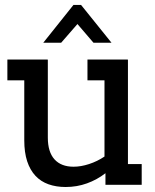

<svg xmlns="http://www.w3.org/2000/svg" viewBox="-20 -747 625 776"><path d="M333.5 -422.4H402.3V-114.3Q373 -94.7 340.1 -84Q307.1 -73.2 277.3 -73.2Q227.1 -73.2 200.2 -103Q173.3 -132.8 173.3 -190.9V-505.9L170.9 -506.3H9.8V-422.4H78.1V-180.2Q78.1 -130.9 89.8 -95.2Q101.6 -59.6 123.3 -36.4Q145 -13.2 176 -2.2Q207 8.8 245.1 8.8Q291 8.8 331.5 -5.9Q372.1 -20.5 406.2 -46.9V0H552.7V-84H497.1V-505.9L494.6 -506.3H333.5ZM154.8 -574.2 276.9 -727.1H307.6L430.7 -574.2H357.9L293 -649.9L227.1 -574.2Z"/></svg>

Font: Twentytwelve Slab
Style: TwentytwelveSlab
Weight: 400
Designer: Domenico Catapano
Version: Version 1.00 2012